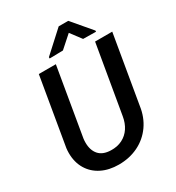

<svg xmlns="http://www.w3.org/2000/svg" viewBox="-212 -1030 1071 1169"><g transform="rotate(-30 323.5 -445.5)"><path d="M448.2 -901.9 562 -768.1V-759.8L471.7 -761.2L414.6 -836.9L330.1 -761.7L235.8 -759.8V-769L381.3 -901.9ZM526.9 -710.9H647.5L566.9 -236.3Q556.6 -161.6 517.1 -105.7Q477.5 -49.8 415.8 -19.5Q354 10.7 278.8 10.7Q210.4 10.7 158.4 -15.4Q106.4 -41.5 77.6 -89.8Q48.8 -138.2 48.8 -202.6Q48.8 -220.7 50.8 -235.8L131.3 -710.9H251L170.4 -235.4Q168.5 -222.2 168.5 -206.5Q168.5 -153.3 196 -121.8Q223.6 -90.3 279.8 -88.9Q324.7 -87.4 359.6 -105Q394.5 -122.6 416.3 -155.5Q438 -188.5 445.3 -232.9Z"/></g></svg>

Font: Mardoto Medium
Style: Italic
Weight: 500
Italic angle: -12°
Designer: Christian Robertson, Vahan Hovhannisyan
Foundry: Google
Version: Version 1.000